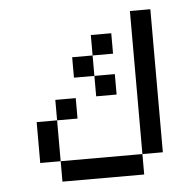

<svg xmlns="http://www.w3.org/2000/svg" viewBox="-43 -731 585 585"><g transform="rotate(-5 250.0 -438.0)"><path d="M187.5 -375V-437.5H125V-375H62.5Q62.5 -375 62.5 -250H125V-187.5H375V-250H125Q125 -250 125 -375ZM312.5 -437.5V-500H250V-437.5ZM312.5 -562.5V-625H250V-562.5H187.5V-500H250V-562.5ZM375 -250H437.5V-687.5H375Z"/></g></svg>

Font: UnifontExMono
Style: Regular
Weight: 500
Version: Version 15.0.06